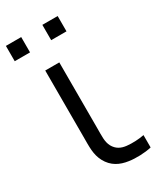

<svg xmlns="http://www.w3.org/2000/svg" viewBox="-204 -794 733 869"><g transform="rotate(-30 162.0 -359.5)"><path d="M252 -645.5V-725.5H172V-645.5ZM61.5 -645.5V-725.5H-18.5V-645.5ZM203 4.5C235.5 9.5 283.5 8.5 319 0V-64.5C291 -59 258 -57.5 229.5 -60.5C201 -63.5 179 -74.5 164.5 -100.5C151 -126.5 153.5 -152.5 153.5 -198.5V-540H80V-195.5C80 -140 77.5 -102.5 98 -63.5C121 -20 159 -1.5 203 4.5Z"/></g></svg>

Font: Manrope
Style: Regular
Weight: 400
Designer: Mikhail Sharanda
Foundry: Mikhail Sharanda
Version: Version 4.505